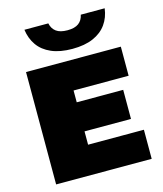

<svg xmlns="http://www.w3.org/2000/svg" viewBox="-119 -894 835 982"><g transform="rotate(-15 299.0 -403.0)"><path d="M55.5 0V-595H557.5V-441H266V-154H561.5V0ZM180.5 -224.5V-378.5H512V-224.5ZM316 -648Q250.5 -648 205.2 -667.8Q160 -687.5 135 -723Q110 -758.5 103.5 -806H230Q236 -777 256.8 -761.8Q277.5 -746.5 316 -746.5Q355 -746.5 375.5 -761.8Q396 -777 402 -806H528.5Q522.5 -758.5 497.2 -723Q472 -687.5 427 -667.8Q382 -648 316 -648Z"/></g></svg>

Font: Encode Sans SC Condensed Thin Black
Style: Regular
Weight: 900
Version: Version 3.002